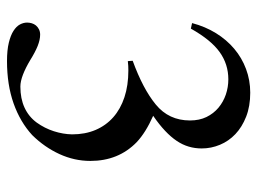

<svg xmlns="http://www.w3.org/2000/svg" viewBox="-112 -605 724 540"><g transform="rotate(90 250.0 -335.0)"><path d="M223.6 -30.3Q257.3 -30.3 282.7 -42Q308.1 -53.7 324.7 -76.2Q340.8 -98.6 349.1 -124.5Q357.4 -150.4 357.9 -175.8Q357.9 -212.4 345.5 -241.7Q333 -271 309.8 -291.5Q286.6 -312 253.4 -323Q220.2 -334 178.2 -334Q171.4 -334 165.5 -333.7Q159.7 -333.5 151.9 -332.5L150.9 -346.2Q230 -375 273.9 -411.1Q318.8 -447.8 318.8 -507.3Q318.8 -533.7 309.1 -553.7Q299.3 -573.7 283 -587.4Q266.6 -601.1 245.8 -608.2Q225.1 -615.2 203.1 -615.2Q160.6 -615.2 126.5 -590.8Q92.3 -566.4 60.5 -509.8L44.9 -513.2Q54.7 -550.3 73.2 -580.3Q91.8 -610.4 117.2 -631.8Q142.6 -653.3 174.1 -665Q205.6 -676.8 240.7 -676.8Q278.8 -676.8 308.1 -665.3Q337.4 -653.8 357.2 -635Q377 -616.2 387.2 -591.6Q397.5 -566.9 397.5 -540.5Q397.5 -521 392.3 -503.7Q387.2 -486.3 376.2 -470Q365.2 -453.6 347.9 -437.3Q330.6 -420.9 305.7 -403.8Q353 -382.8 379.9 -357.4Q432.6 -306.2 432.6 -227.1Q432.6 -182.1 413.3 -140.1Q394 -98.1 359.9 -63.5Q323.2 -29.8 270.8 -11.2Q218.3 7.3 151.9 7.3Q121.1 7.3 100.1 2.2Q79.1 -2.9 66.7 -11Q54.2 -19 48.8 -29.1Q43.5 -39.1 43.5 -49.3Q43.5 -55.7 45.4 -62.3Q47.4 -68.8 51.5 -74Q55.7 -79.1 62.3 -82.5Q68.8 -85.9 77.6 -85.9Q91.8 -85.9 109.4 -78.9Q127 -71.8 148.9 -58.1Q170.9 -44.9 189.9 -37.6Q209 -30.3 223.6 -30.3Z"/></g></svg>

Font: Dima Niloofar
Style: Regular
Weight: 400
Designer: R.Balvardi
Foundry: Dima Software Group
Version: Version 3.00;November 13, 2018;FontCreator 11.5.0.2427 64-bi